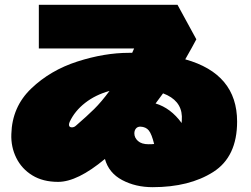

<svg xmlns="http://www.w3.org/2000/svg" viewBox="-20 -772 1040 796"><path d="M963 -268Q963 -122 864 -59Q765 4 613 4Q542 4 486.5 -25.5Q431 -55 415 -113Q301 -18 221 -18Q158 -18 114 -45Q70 -72 47.5 -117.5Q25 -163 27 -216Q30 -329 109.5 -405Q189 -481 301 -517Q413 -553 515 -553H528L536 -571H141V-752H716L794 -609Q780 -582 748 -526Q963 -466 963 -268ZM434 -395Q376 -379 333 -345.5Q290 -312 269 -267Q266 -260 266 -255Q266 -244 278 -244Q288 -244 296 -252Q340 -290 370 -319.5Q400 -349 434 -395ZM656 -385Q636 -357 625 -343Q688 -324 733 -262Q734 -270 734 -290Q731 -357 656 -385ZM619 -175Q609 -216 597 -231Q585 -246 562 -247Q550 -247 543.5 -239Q537 -231 537 -219Q537 -201 552 -187.5Q567 -174 596 -174Q611 -174 619 -175Z"/></svg>

Font: Mantou Sans
Style: Regular
Weight: 400
Designer: Mant0u / artakana
Foundry: Mant0u / artakana
Version: Version 1.001;October 22, 2023;FontCreator 14.0.0.2901 64-bi